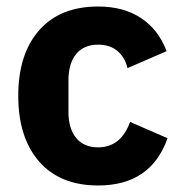

<svg xmlns="http://www.w3.org/2000/svg" viewBox="-20 -557 557 589"><path d="M281 12Q164 12 100 -61.5Q36 -135 36 -263Q36 -391 100 -464Q164 -537 281 -537Q360 -537 413.5 -501Q467 -465 491 -400L371 -348Q364 -380 341 -400Q318 -420 281 -420Q237 -420 213.5 -391Q190 -362 190 -311V-213Q190 -163 213.5 -134Q237 -105 281 -105Q351 -105 379 -183L494 -133Q443 12 281 12Z"/></svg>

Font: Anuphan
Style: Bold
Weight: 700
Designer: Mike Abbink, Paul van der Laan, Pieter van Rosmalen, Mint Tantisuwanna
Foundry: Bold Monday; Cadson Demak
Version: Version 3.002;hotconv 1.0.109;makeotfexe 2.5.65596